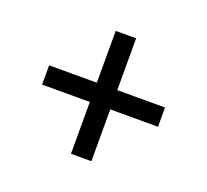

<svg xmlns="http://www.w3.org/2000/svg" viewBox="-83 -620 665 618"><g transform="rotate(20 250.0 -311.5)"><path d="M285.5 -521.5V-100.5H215.5V-521.5ZM449 -278H52V-344H449Z"/></g></svg>

Font: Anek Devanagari Medium
Style: Regular
Weight: 400
Version: Version 1.003